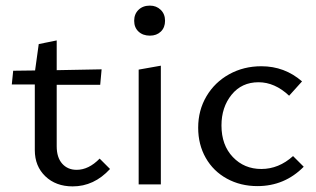

<svg xmlns="http://www.w3.org/2000/svg" viewBox="-20 -657 1124 684"><path d="M372 -55Q315 7 239 7Q179 7 141.5 -29Q104 -65 104 -122V-356H22L27 -405L105 -406L118 -500L182 -513V-407L342 -410L337 -355H182V-136Q182 -96 201.5 -74Q221 -52 253 -52Q296 -52 335 -92Z M474 -409 553 -423V0H474ZM458 -583Q458 -607 473.5 -622Q489 -637 514 -637Q537 -637 552.5 -622Q568 -607 568 -583Q568 -559 553 -544.5Q538 -530 514 -530Q489 -530 473.5 -544.5Q458 -559 458 -583Z M686 -202Q686 -264 715.5 -314Q745 -364 796.5 -392.5Q848 -421 911 -421Q994 -421 1056 -367L1010 -316Q959 -364 901 -364Q841 -364 805 -319.5Q769 -275 769 -210Q769 -140 809.5 -97.5Q850 -55 911 -55Q973 -55 1024 -101L1062 -63Q994 6 897 6Q837 6 788.5 -20.5Q740 -47 713 -94.5Q686 -142 686 -202Z"/></svg>

Font: Ysabeau Medium
Style: Regular
Weight: 500
Designer: Christian Thalmann (Catharsis Fonts)
Version: Version 0.003